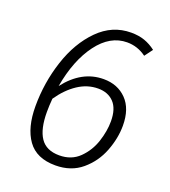

<svg xmlns="http://www.w3.org/2000/svg" viewBox="-127 -770 776 875"><g transform="rotate(20 260.5 -332.5)"><path d="M469 -264Q469 -203 444.5 -139.5Q420 -76 368.5 -32.5Q317 11 241 11Q149 11 106.5 -48.5Q64 -108 64 -212Q64 -326 99 -433Q134 -540 201.5 -608Q269 -676 360 -676Q397 -676 425.5 -666Q454 -656 480 -636L451 -597Q409 -628 358 -628Q276 -628 215.5 -547Q155 -466 132 -334Q209 -434 315 -434Q383 -434 426 -390Q469 -346 469 -264ZM411 -264Q411 -325 382.5 -355Q354 -385 306 -385Q254 -385 208 -354.5Q162 -324 125 -270Q122 -236 122 -205Q122 -122 150.5 -80Q179 -38 242 -38Q301 -38 339 -75.5Q377 -113 394 -165Q411 -217 411 -264Z"/></g></svg>

Font: FiraGO Light
Style: Italic
Weight: 300
Italic angle: -8°
Designer: bBox Type GmbH
Foundry: bBox Type GmbH
Version: Version 1.001